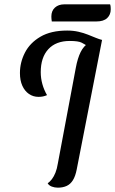

<svg xmlns="http://www.w3.org/2000/svg" viewBox="-20 -844 531 886"><path d="M247 22Q232 22 219 17Q206 12 200 2Q211 -6 220 -18Q229 -30 236 -47.5Q243 -65 247 -90L330 -532Q338 -575 352 -603.5Q366 -632 389.5 -646Q413 -660 451 -660L334 -62Q328 -31 316.5 -12.5Q305 6 287.5 14Q270 22 247 22ZM158 -397Q133 -397 113.5 -410.5Q94 -424 83 -448.5Q72 -473 72 -507Q72 -556 95 -601Q118 -646 166.5 -674.5Q215 -703 290 -703Q318 -703 342 -697.5Q366 -692 386 -684Q406 -676 422 -669.5Q438 -663 450 -660L376 -635L375 -637Q372 -639 357 -647Q342 -655 302 -655Q238 -655 203 -617Q168 -579 168 -511Q168 -483 175.5 -456Q183 -429 197 -405Q188 -401 178.5 -399Q169 -397 158 -397ZM219 -745Q218 -750 217.5 -757Q217 -764 217 -768Q217 -794 233.5 -809Q250 -824 277 -824H488Q490 -819 490.5 -812.5Q491 -806 491 -801Q491 -776 474.5 -760.5Q458 -745 425 -745Z"/></svg>

Font: Sansita Swashed Light
Style: Regular
Weight: 300
Designer: Pablo Cosgaya
Foundry: Omnibus-Type
Version: Version 1.003